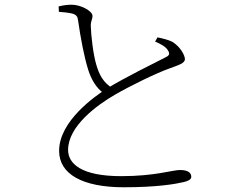

<svg xmlns="http://www.w3.org/2000/svg" viewBox="-20 -771 1040 812"><path d="M504 21C646 21 723 7 757 -1C775 -5 789 -12 789 -23C789 -45 767 -52 741 -52C709 -52 636 -26 493 -26C323 -26 268 -79 268 -137C268 -238 391 -327 467 -371C531 -408 641 -462 698 -482C735 -496 762 -503 762 -521C762 -537 743 -573 709 -594C694 -602 670 -608 646 -613L636 -595C660 -585 683 -573 692 -555C699 -542 695 -535 677 -527C630 -503 506 -442 433 -397C384 -366 230 -260 230 -133C230 -35 328 21 504 21ZM421 -375 456 -398C417 -421 399 -456 387 -498C374 -542 365 -622 364 -660C363 -683 372 -689 371 -705C370 -725 321 -751 284 -751C268 -751 254 -750 228 -744L229 -721C242 -720 267 -718 284 -714C304 -709 308 -700 310 -686C321 -609 336 -530 353 -476C365 -438 386 -398 421 -375Z"/></svg>

Font: Source Han Serif TW VF
Style: Regular
Weight: 250
Designer: Ryoko NISHIZUKA 西塚涼子 (kana & ideographs); Frank Grießhammer (Latin, Greek & Cyrillic); Wenlong ZHANG 张文龙 (bopomofo); San
Foundry: Adobe
Version: Version 2.002;hotconv 1.1.0;makeotfexe 2.6.0